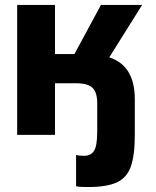

<svg xmlns="http://www.w3.org/2000/svg" viewBox="-20 -550 635 783"><path d="M290.3 209.5V82Q298.5 84 307.6 84.7Q316.7 85.3 324.8 85.3Q349 85.3 362.7 66.3Q376.5 47.3 376.5 -14.5V-129Q376.5 -173.5 357.1 -192Q337.7 -210.5 290.2 -210.5H204.3V0H50V-530H204.3V-329.5H283.5L391.8 -530H559.7L425.7 -316.2Q478.3 -298.8 504.1 -256Q529.8 -213.2 529.8 -144.2V-0.3Q529.8 83.5 513.4 129.5Q497 175.5 455.7 194.1Q414.3 212.7 340.3 212.7Q328.8 212.7 314.8 212.3Q300.8 212 290.3 209.5Z"/></svg>

Font: Golos Text
Style: Regular
Weight: 400
Designer: A.Korolkova, Vitaly Kuzmin
Foundry: ParaType Ltd
Version: Version 2.004